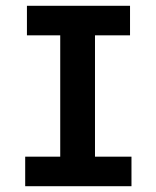

<svg xmlns="http://www.w3.org/2000/svg" viewBox="-20 -643 540 663"><path d="M67 0V-102H188V-521H73V-623H429V-521H308V-102H434V0Z"/></svg>

Font: Inconsolata ExtraBold
Style: Regular
Weight: 800
Designer: Raph Levien, Cyreal, Brenton Simpson
Foundry: Raph Levien, Cyreal, Google
Version: Version 3.001